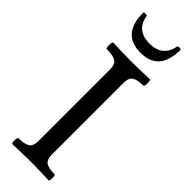

<svg xmlns="http://www.w3.org/2000/svg" viewBox="-290 -881 897 897"><g transform="rotate(45 158.5 -432.5)"><path d="M39.1 -863.8Q39.1 -868.2 49.8 -868.2Q61 -868.2 61 -863.8Q75.7 -782.2 162.1 -782.2Q247.1 -782.2 263.2 -863.8Q263.2 -868.2 273.9 -868.2Q285.2 -868.2 285.2 -863.8Q285.2 -722.2 162.1 -722.2Q39.1 -722.2 39.1 -863.8ZM42 2.9Q35.6 2.9 35.9 -17.1Q36.1 -37.1 42 -37.1Q82 -37.1 99.6 -48.6Q117.2 -60.1 117.2 -94.2V-566.9Q117.2 -600.1 99.1 -611.6Q81.1 -623 40 -623Q33.2 -623 33.2 -644.5Q33.2 -666 40 -666Q100.1 -663.1 161.1 -663.1Q220.7 -663.1 280.8 -666Q287.1 -666 286.9 -644.5Q286.6 -623 280.8 -623Q241.2 -623 223.6 -611.6Q206.1 -600.1 206.1 -566.9V-94.2Q206.1 -60.1 223.1 -48.6Q240.2 -37.1 279.8 -37.1Q285.6 -37.1 285.6 -17.1Q285.6 2.9 279.8 2.9Q219.7 0 161.1 0Q102.1 0 42 2.9Z"/></g></svg>

Font: Junicode SmCond Medium
Style: Regular
Weight: 500
Width: 4
Designer: Peter S. Baker
Version: Version 2.206